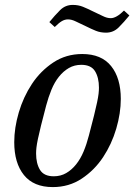

<svg xmlns="http://www.w3.org/2000/svg" viewBox="-20 -750 550 782"><path d="M199 -32Q227 -32 249.5 -45Q272 -58 290 -80.5Q308 -103 320.5 -133Q333 -163 342 -198Q355 -247 363 -279.5Q371 -312 375.5 -333.5Q380 -355 381.5 -368.5Q383 -382 383 -393Q383 -434 367 -460Q351 -486 311 -486Q283 -486 260.5 -473Q238 -460 220 -437.5Q202 -415 189.5 -384.5Q177 -354 168 -320Q155 -271 147 -238.5Q139 -206 134.5 -184.5Q130 -163 128.5 -149.5Q127 -136 127 -125Q127 -84 143 -58Q159 -32 199 -32ZM195 12Q117 12 77.5 -37Q38 -86 38 -171Q38 -229 56.5 -292Q75 -355 110 -408Q145 -461 197 -495.5Q249 -530 315 -530Q393 -530 432.5 -481Q472 -432 472 -347Q472 -289 453.5 -226Q435 -163 400 -110Q365 -57 313 -22.5Q261 12 195 12ZM412 -617Q389 -617 370.5 -624.5Q352 -632 330 -643Q306 -654 289 -662.5Q272 -671 257 -671Q244 -671 232 -664Q220 -657 203 -640L181 -660Q203 -687 224.5 -708.5Q246 -730 276 -730Q299 -730 317.5 -722.5Q336 -715 358 -704Q382 -693 399 -684.5Q416 -676 431 -676Q454 -676 485 -707L507 -687Q485 -660 463.5 -638.5Q442 -617 412 -617Z"/></svg>

Font: IBM Plex Serif Text
Style: Italic
Weight: 450
Italic angle: -14°
Designer: Mike Abbink, Paul van der Laan, Pieter van Rosmalen
Foundry: Bold Monday
Version: Version 3.001